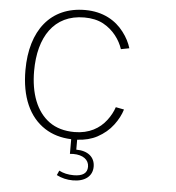

<svg xmlns="http://www.w3.org/2000/svg" viewBox="-58 -718 905 988"><g transform="rotate(5 394.0 -224.5)"><path d="M107.4 -328.6C107.4 -502.9 184.1 -625 341.3 -625C379.4 -625 412.1 -617.7 439 -603.5C493.2 -574.2 526.9 -525.9 542.5 -479L585.4 -487.3C577.1 -515.1 563 -542.5 542.5 -569.3C501.5 -623.5 435.5 -663.6 342.3 -663.6C164.1 -663.6 62.5 -534.7 62.5 -328.6C62.5 -191.4 106.9 -89.8 190.9 -35.6C229.5 -10.7 274.9 2.9 328.1 4.9V80.6C334 80.1 340.3 79.6 345.7 79.6C395 79.6 426.8 102.1 426.8 138.7C426.8 171.9 403.3 188.5 356.4 188.5C327.6 188.5 302.2 182.6 281.2 171.4L270.5 195.3C296.4 208.5 324.2 215.3 355 215.3C417 215.3 455.6 185.1 455.6 135.7C455.6 86.4 418.9 56.2 358.9 56.2V4.9C398.4 2.9 432.6 -5.9 461.9 -21.5C495.1 -39.6 522 -62 542.5 -89.4C563 -116.2 577.1 -143.6 585.4 -170.9L542.5 -179.2C534.7 -155.8 522.5 -132.8 505.4 -110.4C471.2 -65.4 417.5 -33.2 341.3 -33.2C289.1 -33.2 245.6 -45.9 210.9 -70.8C141.6 -121.1 107.4 -212.9 107.4 -328.6Z"/></g></svg>

Font: Estedad ExtraLight
Style: Regular
Weight: 200
Designer: Amin Abedi
Version: Version 7.3